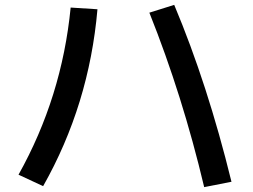

<svg xmlns="http://www.w3.org/2000/svg" viewBox="-20 -747 1040 788"><path d="M695 -727Q832 -401 930 -1L818 21Q729 -355 593 -695ZM270 -716 380 -709Q346 -317 157 17L56 -30Q234 -348 270 -716Z"/></svg>

Font: M PLUS 1p Medium
Style: Regular
Weight: 500
Version: Version 1.062